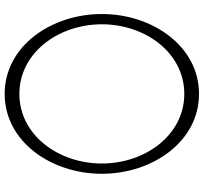

<svg xmlns="http://www.w3.org/2000/svg" viewBox="-45 -811 872 822"><g transform="rotate(-90 391.0 -400.0)"><path d="M742 -400C742 -617 604 -816 400 -816C196 -816 58 -617 58 -400C58 -183 196 16 400 16C604 16 742 -183 742 -400ZM102 -400C102 -586 224 -753 400 -753C576 -753 698 -586 698 -400C698 -214 576 -47 400 -47C224 -47 102 -214 102 -400Z"/></g></svg>

Font: Nupuram ExtraLight
Style: Regular
Weight: 200
Designer: Santhosh Thottingal (santhosh.thottingal@gmail.com)
Foundry: SMC
Version: Version 1.000